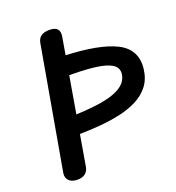

<svg xmlns="http://www.w3.org/2000/svg" viewBox="-161 -1056 1087 1185"><g transform="rotate(-20 382.0 -464.0)"><path d="M145.5 0Q109 0 90 -19.2Q71 -38.5 76 -68.5L217 -870Q222.5 -902 243 -915.2Q263.5 -928.5 295.5 -928.5Q333 -928.5 348.2 -912Q363.5 -895.5 357.5 -861L220 -55.5Q216 -32 197.8 -16Q179.5 0 145.5 0ZM233 -259.5 253 -380Q338.5 -383 404.5 -391.2Q470.5 -399.5 516.8 -415Q563 -430.5 589.8 -454.2Q616.5 -478 623.5 -512.5Q629 -538.5 617.8 -559.5Q606.5 -580.5 570.5 -595.2Q534.5 -610 466 -617.2Q397.5 -624.5 288 -623.5L324 -747.5Q555 -739.5 665.8 -683.8Q776.5 -628 762 -503Q754.5 -439 721 -395.8Q687.5 -352.5 635 -326Q582.5 -299.5 516.8 -285.5Q451 -271.5 378.5 -266Q306 -260.5 233 -259.5Z"/></g></svg>

Font: Edu AU VIC WA NT Hand
Style: Bold
Weight: 700
Version: Version 1.001